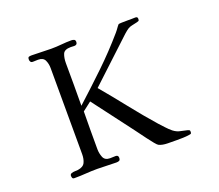

<svg xmlns="http://www.w3.org/2000/svg" viewBox="-122 -912 1245 1091"><g transform="rotate(-20 500.0 -367.0)"><path d="M864 -18Q864 -9 861 -7Q858 -5 850 -4Q831 -1 812 -0.5Q793 0 775 0Q752 0 719 -0.5Q686 -1 666 -11Q660 -14 646 -31Q632 -48 616 -69.5Q600 -91 586 -110Q572 -129 566 -137L386 -375L333 -334Q332 -277 332 -220Q332 -163 332 -106Q332 -81 341.5 -57Q351 -33 382 -33Q390 -33 398.5 -33.5Q407 -34 416 -34Q432 -34 432 -18Q432 -5 425.5 -1.5Q419 2 408 2Q379 2 350.5 0.5Q322 -1 293 -1Q258 -1 223.5 1.5Q189 4 154 4Q144 4 141.5 -2Q139 -8 139 -15Q139 -25 149 -28.5Q159 -32 170.5 -32Q182 -32 188 -33Q221 -38 231 -59Q241 -80 241 -109Q241 -240 240.5 -370Q240 -500 240 -630Q240 -656 230 -677.5Q220 -699 189 -699Q181 -699 172.5 -698.5Q164 -698 156 -698Q148 -698 144 -704Q140 -710 140 -717Q140 -730 145.5 -732.5Q151 -735 163 -735Q192 -735 221.5 -733.5Q251 -732 281 -732Q312 -732 343 -735Q374 -738 405 -738Q414 -738 421 -734.5Q428 -731 428 -720Q428 -702 409 -702Q404 -702 398.5 -702.5Q393 -703 388 -703Q349 -703 340 -680.5Q331 -658 331 -626Q331 -562 331.5 -498Q332 -434 331 -369Q416 -446 499 -525.5Q582 -605 657 -692Q660 -695 667 -704.5Q674 -714 680.5 -723Q687 -732 688 -732Q690 -734 707.5 -734.5Q725 -735 744 -735Q763 -735 767 -735Q776 -735 790 -735.5Q804 -736 804 -723Q804 -713 801 -711Q798 -709 790 -707Q769 -702 756.5 -699.5Q744 -697 733.5 -690.5Q723 -684 705 -668L452 -432Q516 -356 578 -277.5Q640 -199 706 -124Q721 -108 736 -91.5Q751 -75 768 -61Q789 -45 808.5 -41.5Q828 -38 851 -32Q858 -30 861 -28Q864 -26 864 -18Z"/></g></svg>

Font: Kaisei HarunoUmi
Style: Regular
Weight: 400
Designer: Font-Kai, 金井和夫
Foundry: KAZUO KANAI
Version: Version 5.003